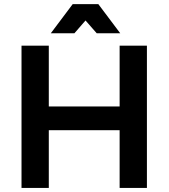

<svg xmlns="http://www.w3.org/2000/svg" viewBox="-20 -925 830 945"><path d="M400.9 -824.2 346.2 -761.2H230L337.9 -904.8H463.9L571.8 -761.2H456.1ZM568.8 -700.2H703.1V0H568.8V-284.2H220.2V0H85.9V-700.2H220.2V-400.9H568.8Z"/></svg>

Font: Montserrat-Arabic Medium
Style: Regular
Weight: 500
Designer: Mohamed Gaber
Foundry: Kief Type Foundry
Version: Version 5.008;PS 005.008;hotconv 1.0.88;makeotf.lib2.5.64775